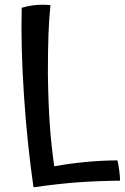

<svg xmlns="http://www.w3.org/2000/svg" viewBox="-20 -694 532 814"><path d="M478 -14Q482 2 485.5 28.5Q489 55 489 72Q392 73 310 79Q228 85 122 100Q95 -87 81.5 -290.5Q68 -494 72 -661Q96 -668 117.5 -671Q139 -674 162 -674Q169 -674 177 -673.5Q185 -673 194 -672Q188 -617 185.5 -548.5Q183 -480 183 -381Q185 -248 191.5 -159.5Q198 -71 210 11Q276 -1 346 -7.5Q416 -14 478 -14Z"/></svg>

Font: Atma Medium
Style: Regular
Weight: 500
Designer: Gregori Vincens, Jeremie Hornus, Riccardo Olocco, Yoann Minet.
Foundry: black foundry
Version: Version 1.101;PS 1.100;hotconv 1.0.86;makeotf.lib2.5.63406